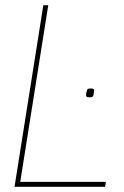

<svg xmlns="http://www.w3.org/2000/svg" viewBox="-20 -720 479 740"><path d="M312 -359Q314 -369 315.5 -373Q317 -377 320.5 -378Q324 -379 331 -379Q339 -379 341.5 -376Q344 -373 342 -365Q341 -355 339.5 -351Q338 -347 334.5 -346Q331 -345 324 -345Q316 -345 313.5 -347.5Q311 -350 312 -359ZM36 0 147 -700H166L58 -19H388L385 0Z"/></svg>

Font: Georama ExtraCondensed Thin Thin
Style: Italic
Weight: 250
Italic angle: -9°
Version: Version 1.001